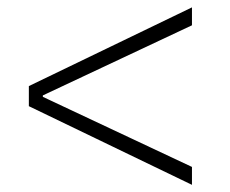

<svg xmlns="http://www.w3.org/2000/svg" viewBox="-20 -608 626 523"><path d="M502.9 -104.5 58.6 -318.8V-373.5L502.9 -587.9V-539.1L96.7 -348.1V-344.2L502.9 -153.3Z"/></svg>

Font: Cascadia Code ExtraLight
Style: Regular
Weight: 200
Monospace: yes
Designer: Aaron Bell
Foundry: Saja Typeworks
Version: Version 2407.024; ttfautohint (v1.8.4)